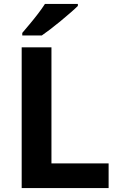

<svg xmlns="http://www.w3.org/2000/svg" viewBox="-20 -954 605 974"><path d="M90 0V-714H241V-125H531V0ZM375 -924Q361 -910 338 -890Q315 -870 288.5 -848Q262 -826 236.5 -806.5Q211 -787 192 -774H93V-787Q109 -806 130.5 -831.5Q152 -857 173 -884.5Q194 -912 208 -934H375Z"/></svg>

Font: Noto Sans Devanagari
Style: Regular
Weight: 400
Designer: Jelle Bosma - Monotype Design Team
Foundry: Monotype Imaging Inc.
Version: Version 2.003